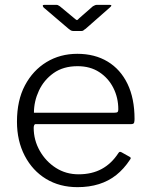

<svg xmlns="http://www.w3.org/2000/svg" viewBox="-20 -762 619 792"><path d="M119 -235Q119 -184 144 -140Q169 -96 210.5 -69.5Q252 -43 304 -43Q359 -43 399.5 -65Q440 -87 468 -130Q471 -135 474 -135.5Q477 -136 481 -134L515 -115Q523 -111 516 -103Q491 -65 459.5 -40Q428 -15 388 -2.5Q348 10 300 10Q226 10 170 -24Q114 -58 82 -119.5Q50 -181 50 -260Q50 -348 83 -410Q116 -472 172 -506Q228 -540 299 -540Q371 -540 424 -508Q477 -476 506 -416Q535 -356 535 -271Q535 -264 533.5 -257Q532 -250 521 -250H126Q123 -250 121 -245.5Q119 -241 119 -235ZM451 -297Q462 -297 465 -300Q468 -303 468 -311Q468 -359 447.5 -399.5Q427 -440 389.5 -464.5Q352 -489 300 -489Q241 -489 201 -460.5Q161 -432 140.5 -388Q120 -344 120 -297ZM363 -736Q368 -739 372 -740.5Q376 -742 380 -742H432Q446 -742 433 -731L333 -643Q329 -641 325.5 -637.5Q322 -634 315 -634H284Q276 -634 271.5 -637Q267 -640 262 -644L160 -731Q156 -736 156.5 -739Q157 -742 163 -742H210Q216 -742 218.5 -741Q221 -740 227 -736L286 -687Q295 -679 297.5 -679Q300 -679 307 -687Z"/></svg>

Font: Libre Franklin Thin Light
Style: Regular
Weight: 300
Version: Version 3.000